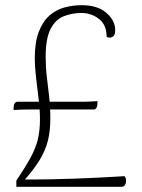

<svg xmlns="http://www.w3.org/2000/svg" viewBox="-20 -720 548 740"><path d="M156 -501Q156 -461 160.5 -423.5Q165 -386 169.5 -347Q174 -308 174 -263Q174 -215 164.5 -177.5Q155 -140 133.5 -104.5Q112 -69 76 -28Q173 -28 269 -31.5Q365 -35 460 -41Q463 -38 464.5 -33Q466 -28 466 -23Q466 -14 461.5 -7Q457 0 449 0H43V-24Q76 -73 96.5 -110Q117 -147 125.5 -181.5Q134 -216 134 -260Q134 -295 129 -337Q124 -379 119 -421Q114 -463 114 -494Q114 -556 129 -596Q144 -636 169.5 -659Q195 -682 227.5 -691Q260 -700 295 -700Q356 -700 390 -670.5Q424 -641 424 -604Q424 -586 417 -580.5Q410 -575 403 -575Q396 -575 391 -578Q391 -624 361.5 -647Q332 -670 294 -670Q258 -670 226 -657.5Q194 -645 175 -608.5Q156 -572 156 -501ZM32 -296 33 -312Q34 -319 38 -323.5Q42 -328 47 -328H295Q299 -328 307 -328Q315 -328 325 -328.5Q335 -329 343.5 -329.5Q352 -330 356 -330L355 -314Q354 -307 350.5 -302.5Q347 -298 341 -298H92Q82 -298 62 -297.5Q42 -297 32 -296Z"/></svg>

Font: Arima ExtraLight
Style: Regular
Weight: 250
Designer: Joana Correia and Natanael Gama
Foundry: NDISCOVER
Version: Version 1.101;gftools[0.9.23]